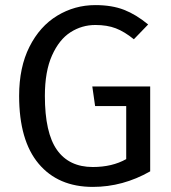

<svg xmlns="http://www.w3.org/2000/svg" viewBox="-20 -721 671 753"><path d="M561 -625 505 -567Q468 -597 434 -610Q400 -623 354 -623Q301 -623 256.5 -594.5Q212 -566 184 -503.5Q156 -441 156 -345Q156 -200 203.5 -133Q251 -66 344 -66Q420 -66 475 -97V-305H353L342 -382H569V-49Q462 12 344 12Q208 12 131.5 -79Q55 -170 55 -345Q55 -457 95.5 -537.5Q136 -618 204.5 -659.5Q273 -701 354 -701Q419 -701 466.5 -682.5Q514 -664 561 -625Z"/></svg>

Font: Fira GO
Style: Regular
Weight: 400
Designer: Carrois Corporate
Foundry: Carrois Corporate GbR
Version: Version 0.300